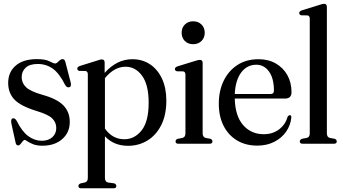

<svg xmlns="http://www.w3.org/2000/svg" viewBox="-20 -756 1804 1010"><path d="M199 -15.5Q234.5 -15.5 255.2 -34.2Q276 -53 276 -82.5Q276 -112 255 -132.8Q234 -153.5 176 -171Q89 -197.5 56 -232.2Q23 -267 23 -320Q23 -376.5 62.5 -410.8Q102 -445 174.5 -445Q218.5 -445 240.2 -433.5Q262 -422 270 -422Q277.5 -422 288.5 -433.5Q299.5 -445 309 -445Q313.5 -445 317.5 -442Q321.5 -439 324 -429.5L351 -325.5Q357.5 -302.5 346.5 -298Q333 -292 323 -308.5Q292.5 -370 257.8 -394.8Q223 -419.5 178.5 -419.5Q136.5 -419.5 115.2 -400Q94 -380.5 94 -350Q94 -320 116.5 -297.8Q139 -275.5 204 -257Q280 -236 313.5 -201.5Q347 -167 347 -114.5Q347 -59 307.2 -24.2Q267.5 10.5 203.5 10.5Q174 10.5 154.5 2.8Q135 -5 124.2 -12.5Q113.5 -20 109.5 -20Q105 -20 99.5 -12.8Q94 -5.5 88 1.8Q82 9 76 9Q64.5 9 62 -6L40.5 -103.5Q35 -129.5 46 -133Q58 -137 68 -120Q96 -63.5 129.2 -39.5Q162.5 -15.5 199 -15.5Z M530.5 -427V-372.5Q561.5 -407.5 597.8 -426Q634 -444.5 677 -444.5Q728.5 -444.5 768.8 -418Q809 -391.5 832 -342.5Q855 -293.5 855 -227Q855 -151 828.2 -98Q801.5 -45 755.8 -17Q710 11 653.5 11Q579 11 532 -39V179.5Q532 200.5 548 204L581 208.5Q592 213 592 222.5Q592 234.5 577.5 234.5H407Q392.5 234.5 392.5 222.5Q392.5 213 404.5 208.5L426 204Q442 200 442 180V-365Q442 -380.5 430 -382.5L397 -383Q386.5 -386 386.5 -395Q386.5 -404 400 -409L490 -437Q507.5 -443.5 515.5 -443.5Q530.5 -443.5 530.5 -427ZM640.5 -405Q581.5 -405 532 -345V-79.5Q571.5 -23.5 634 -23.5Q688 -23.5 725 -70.2Q762 -117 762 -215.5Q762 -310.5 727.2 -357.8Q692.5 -405 640.5 -405Z M996 -523.5Q969 -523.5 952.2 -540.5Q935.5 -557.5 935.5 -583.5Q935.5 -610 952.5 -627Q969.5 -644 996 -644Q1023 -644 1040 -627Q1057 -610 1057 -583.5Q1057 -557.5 1040 -540.5Q1023 -523.5 996 -523.5ZM1046 -425V-55Q1046 -34.5 1062 -30.5L1086.5 -26Q1097.5 -22 1097.5 -12Q1097.5 0 1083.5 0H917.5Q903.5 0 903.5 -12Q903.5 -21.5 914 -25.5L939.5 -30.5Q955.5 -34.5 955.5 -54.5V-363Q955.5 -378 944 -380.5L910.5 -381Q900 -384 900 -392.5Q900 -402 914 -407L1006.5 -435.5Q1023 -441 1031.5 -441Q1046 -441 1046 -425Z M1513.5 -271Q1513.5 -237.5 1479 -237.5H1215Q1217 -146 1259 -98Q1301 -50 1367.5 -50Q1415 -50 1448.5 -75.8Q1482 -101.5 1492.5 -141Q1498 -150 1504.5 -150Q1513.5 -150 1512.5 -137.5Q1508.5 -97 1485.2 -63.5Q1462 -30 1423 -10Q1384 10 1333.5 10Q1272 10 1226.5 -17.5Q1181 -45 1156 -94.5Q1131 -144 1131 -210.5Q1131 -278 1156.5 -330.8Q1182 -383.5 1228.8 -414Q1275.5 -444.5 1340 -444.5Q1392 -444.5 1431 -422Q1470 -399.5 1491.8 -360.5Q1513.5 -321.5 1513.5 -271ZM1328.5 -415.5Q1279.5 -415.5 1249 -375Q1218.5 -334.5 1215 -261.5H1403Q1421 -261.5 1421 -279Q1421 -344 1395 -379.8Q1369 -415.5 1328.5 -415.5Z M1699.5 -719.5V-55Q1699.5 -34 1715.5 -30.5L1740.5 -26Q1751.5 -21.5 1751.5 -12Q1751.5 0 1737 0H1571.5Q1557 0 1557 -12Q1557 -21.5 1569 -26L1593.5 -30.5Q1609.5 -34 1609.5 -54.5V-657.5Q1609.5 -673 1597.5 -675L1564.5 -675.5Q1554 -678.5 1554 -687.5Q1554 -696.5 1567.5 -701.5L1660 -730Q1677 -736 1685 -736Q1699.5 -736 1699.5 -719.5Z"/></svg>

Font: Fraunces 144pt Soft
Style: Regular
Weight: 400
Version: Version 1.000;[0bf87f6ff]